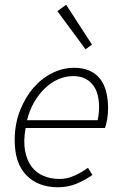

<svg xmlns="http://www.w3.org/2000/svg" viewBox="-20 -778 511 810"><path d="M341 -570 222 -731 259 -758 368 -590ZM42 -186Q42 -254 64 -310.5Q86 -367 121 -407.5Q156 -448 201 -470Q246 -492 292 -492Q331 -492 358.5 -479.5Q386 -467 403 -444.5Q420 -422 428 -390.5Q436 -359 436 -322Q436 -296 432 -274Q428 -252 423 -238H88Q78 -181 86 -140.5Q94 -100 114 -74Q134 -48 164.5 -35.5Q195 -23 231 -23Q263 -23 294 -37Q325 -51 351 -70L370 -40Q341 -19 304 -3.5Q267 12 225 12Q141 12 91.5 -38.5Q42 -89 42 -186ZM94 -271H392Q398 -299 398 -328Q398 -352 392.5 -375.5Q387 -399 374 -417Q361 -435 340 -446Q319 -457 288 -457Q256 -457 225.5 -443.5Q195 -430 169 -405Q143 -380 123.5 -346Q104 -312 94 -271Z"/></svg>

Font: TypoPRO Source Sans Pro
Style: Italic
Weight: 300
Italic angle: -11°
Designer: Paul D. Hunt
Foundry: Adobe Systems Incorporated
Version: Version 1.075;PS 2.000;hotconv 1.0.86;makeotf.lib2.5.63406